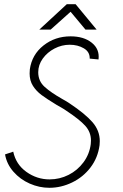

<svg xmlns="http://www.w3.org/2000/svg" viewBox="-20 -873 587 914"><path d="M4 -138 43 -151Q56 -90 106 -54.5Q156 -19 216 -19Q264 -19 306.5 -40.5Q349 -62 377.5 -100.5Q406 -139 412 -187Q413 -193 413 -204Q413 -244 386 -274Q359 -304 297 -345Q286 -353 271 -361.5Q256 -370 249 -374Q203 -402 178 -420.5Q153 -439 137 -464Q121 -489 121 -523Q121 -536 122 -543Q132 -613 187 -656.5Q242 -700 316 -700Q379 -700 417 -669.5Q455 -639 449 -590L407 -594Q408 -626 379 -643Q350 -660 312 -660Q274 -660 239.5 -642Q205 -624 183.5 -594Q162 -564 162 -529Q162 -487 192.5 -459.5Q223 -432 276 -402Q298 -390 311 -381Q386 -331 420.5 -291Q455 -251 455 -201Q455 -188 454 -182Q446 -122 411 -76Q376 -30 323.5 -4.5Q271 21 215 21Q167 21 121.5 1Q76 -19 44 -55.5Q12 -92 4 -138ZM298 -853H340L440 -732H387L316 -817L221 -732H167Z"/></svg>

Font: Bellota Text Light
Style: Italic
Weight: 300
Italic angle: -7.5°
Designer: Kemie Guaida
Foundry: Kemie Guaida
Version: Version 4.001